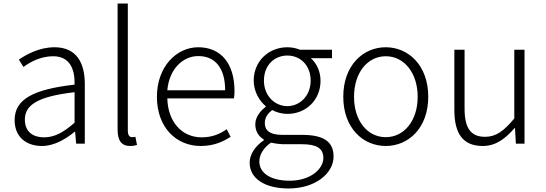

<svg xmlns="http://www.w3.org/2000/svg" viewBox="-20 -815 3095 1089"><path d="M218 13C286 13 350 -24 404 -68H406L412 0H461V-338C461 -456 416 -547 289 -547C202 -547 128 -505 87 -477L113 -435C150 -463 211 -496 281 -496C382 -496 405 -414 403 -335C168 -308 63 -252 63 -134C63 -35 132 13 218 13ZM230 -36C171 -36 121 -64 121 -137C121 -219 193 -268 403 -292V-119C340 -64 289 -36 230 -36Z M718 13C737 13 747 10 757 7L748 -39C737 -37 733 -37 729 -37C715 -37 705 -48 705 -73V-795H647V-79C647 -17 670 13 718 13Z M1118 13C1195 13 1245 -12 1288 -39L1266 -82C1226 -54 1181 -36 1124 -36C1009 -36 932 -127 929 -257H1307C1309 -270 1310 -284 1310 -299C1310 -455 1233 -547 1104 -547C983 -547 870 -439 870 -266C870 -91 981 13 1118 13ZM929 -303C940 -425 1018 -497 1105 -497C1198 -497 1257 -432 1257 -303Z M1616 254C1772 254 1872 166 1872 73C1872 -12 1815 -50 1694 -50H1582C1505 -50 1482 -79 1482 -117C1482 -151 1501 -173 1524 -191C1548 -177 1581 -169 1610 -169C1715 -169 1798 -247 1798 -357C1798 -411 1775 -457 1743 -485H1863V-533H1681C1664 -540 1639 -547 1610 -547C1505 -547 1419 -469 1419 -358C1419 -294 1453 -241 1487 -213V-209C1463 -191 1428 -156 1428 -110C1428 -68 1449 -40 1476 -24V-19C1427 14 1396 61 1396 108C1396 198 1483 254 1616 254ZM1610 -213C1539 -213 1477 -271 1477 -358C1477 -446 1537 -500 1610 -500C1682 -500 1742 -446 1742 -358C1742 -271 1680 -213 1610 -213ZM1623 210C1514 210 1451 166 1451 101C1451 65 1471 26 1517 -6C1544 0 1572 3 1584 3H1693C1772 3 1814 24 1814 81C1814 145 1739 210 1623 210Z M2168 13C2297 13 2409 -89 2409 -266C2409 -444 2297 -547 2168 -547C2039 -547 1927 -444 1927 -266C1927 -89 2039 13 2168 13ZM2168 -37C2064 -37 1988 -130 1988 -266C1988 -402 2064 -496 2168 -496C2272 -496 2349 -402 2349 -266C2349 -130 2272 -37 2168 -37Z M2718 13C2792 13 2846 -28 2898 -88H2901L2906 0H2955V-533H2897V-143C2837 -71 2793 -39 2731 -39C2649 -39 2615 -90 2615 -199V-533H2557V-192C2557 -55 2607 13 2718 13Z"/></svg>

Font: Noto Sans JP Light
Style: Regular
Weight: 300
Designer: Ryoko NISHIZUKA (kana & ideographs); Paul D. Hunt (Latin, Greek & Cyrillic); Wenlong ZHANG (bopomofo); Sandoll Communica
Foundry: Adobe Systems Incorporated
Version: Version 1.004;PS 1.004;hotconv 1.0.82;makeotf.lib2.5.63406